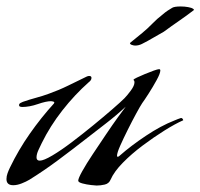

<svg xmlns="http://www.w3.org/2000/svg" viewBox="-21 -572 620 594"><path d="M278 2Q275 2 261 0.5Q247 -1 234 -4.5Q221 -8 221 -13Q221 -20 233.5 -42.5Q246 -65 266 -95Q286 -125 306.5 -155.5Q327 -186 344 -209.5Q361 -233 368 -242Q339 -215 306.5 -190Q274 -165 242 -140Q201 -108 158 -76Q115 -44 70 -16Q60 -10 46 -4.5Q32 1 20 1Q-1 1 -1 -18Q-1 -27 2.5 -36.5Q6 -46 10 -54Q36 -108 71 -158Q106 -208 146 -252Q146 -253 146.5 -253.5Q147 -254 147 -255Q147 -257 143 -258Q139 -259 137 -259Q122 -259 96 -250Q70 -241 47 -241Q45 -241 41.5 -242Q38 -243 38 -247Q38 -251 42.5 -253.5Q47 -256 50 -257Q70 -264 90.5 -269.5Q111 -275 130 -282Q161 -293 189.5 -307Q218 -321 247 -335Q251 -337 255 -337Q262 -337 262 -331Q262 -327 259.5 -323.5Q257 -320 254 -318Q210 -279 172 -230.5Q134 -182 108 -129Q104 -121 98 -108Q92 -95 92 -85Q92 -75 102 -75Q114 -75 141 -91Q168 -107 201 -132Q234 -157 267 -184Q300 -211 326.5 -234Q353 -257 364 -268Q372 -276 383.5 -291.5Q395 -307 395 -317Q395 -322 393.5 -323Q392 -324 392 -325Q392 -327 402.5 -332Q413 -337 427.5 -343Q442 -349 454.5 -353.5Q467 -358 471 -358Q475 -358 475 -354Q475 -345 463.5 -324Q452 -303 438.5 -282Q425 -261 419 -253Q413 -244 400.5 -221Q388 -198 374.5 -171Q361 -144 351 -121.5Q341 -99 341 -90Q341 -87 343 -87Q345 -87 347 -88.5Q349 -90 350 -91Q384 -121 430.5 -152Q477 -183 518 -199Q520 -200 529 -203.5Q538 -207 539 -207Q544 -207 546 -200Q521 -189 487.5 -168Q454 -147 420 -121.5Q386 -96 359 -68.5Q332 -41 321 -16Q316 -4 303 -1Q290 2 278 2ZM397 -431Q393 -431 387 -433Q381 -435 381 -439L419 -470Q436 -484 450.5 -499Q465 -514 482 -527Q490 -534 497.5 -539Q505 -544 512 -548Q519 -552 538 -552Q550 -552 561 -550Q572 -548 576 -545Q579 -544 579 -541Q557 -524 533 -507.5Q509 -491 486 -474Q473 -467 454.5 -456Q436 -445 418 -436Q408 -431 397 -431Z"/></svg>

Font: My Soul
Style: Regular
Weight: 400
Designer: Robert E. Leuschke
Foundry: Robert E. Leuschke
Version: Version 1.010; ttfautohint (v1.8.4.7-5d5b)